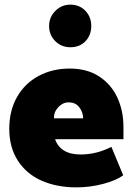

<svg xmlns="http://www.w3.org/2000/svg" viewBox="-20 -798 573 829"><path d="M281 -502Q207 -502 147.5 -470.5Q88 -439 54 -380Q20 -321 20 -242Q20 -162 57 -104.5Q94 -47 159.5 -18Q225 11 310 11Q369 11 425.5 -4Q482 -19 512 -41L461 -164Q397 -131 328 -131Q283 -131 255.5 -148.5Q228 -166 218 -197H513V-250Q513 -320 486.5 -377Q460 -434 408 -468Q356 -502 281 -502ZM276 -356Q307 -356 323 -334Q339 -312 339 -287H213Q212 -314 231.5 -335Q251 -356 276 -356ZM374 -686Q374 -725 348.5 -751.5Q323 -778 284 -778Q246 -778 219 -751Q192 -724 192 -686Q192 -647 218.5 -620.5Q245 -594 284 -594Q324 -594 349 -620Q374 -646 374 -686Z"/></svg>

Font: Catamaran
Style: Regular
Weight: 900
Designer: Pria Ravichandran
Version: Version 1.001;PS 001.000;hotconv 1.0.70;makeotf.lib2.5.58329